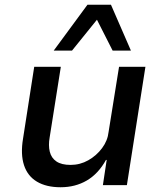

<svg xmlns="http://www.w3.org/2000/svg" viewBox="-20 -779 681 808"><path d="M235 9Q175 9 135.5 -14.5Q96 -38 81 -84Q66 -130 77 -196L124 -498H236L189 -201Q183 -167 189.5 -140.5Q196 -114 217.5 -99.5Q239 -85 277 -85Q317 -85 351.5 -104.5Q386 -124 409.5 -155.5Q433 -187 437 -224L481 -498H592L514 0H413L429 -106H426Q394 -48 345.5 -19.5Q297 9 235 9ZM206 -566 348 -759H447L531 -566H454L388 -696L283 -566Z"/></svg>

Font: Nunito Sans 7pt SemiBold
Style: Italic
Weight: 600
Italic angle: -9°
Designer: Vernon Adams
Foundry: Vernon Adams
Version: Version 3.101;gftools[0.9.27]